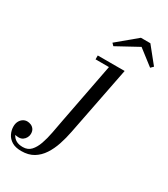

<svg xmlns="http://www.w3.org/2000/svg" viewBox="-394 -781 997 1142"><g transform="rotate(30 105.0 -210.0)"><path d="M-54.5 260Q-95 260 -119.8 244.8Q-144.5 229.5 -156 205.5Q-167.5 181.5 -167.5 156Q-167.5 135.5 -159.5 120.5Q-151.5 105.5 -138.5 97.2Q-125.5 89 -110.5 89Q-98 89 -85.2 94.2Q-72.5 99.5 -63.8 111.2Q-55 123 -55 143Q-55 155.5 -61.5 168.2Q-68 181 -79.8 189.2Q-91.5 197.5 -108.5 197.5Q-123 197.5 -136.2 193.2Q-149.5 189 -158 180Q-166.5 171 -166.5 156H-140.5Q-140.5 177.5 -132 195.5Q-123.5 213.5 -105.5 224.2Q-87.5 235 -58.5 235Q-24.5 235 -3.8 212.8Q17 190.5 30 153.5Q43 116.5 51.5 71.2Q60 26 68.5 -20L148 -433.5H56V-460H240.5L148 11.5Q139 58.5 124.2 103Q109.5 147.5 86.2 183Q63 218.5 28.8 239.2Q-5.5 260 -54.5 260ZM108.5 -554 93.5 -569.5 225.5 -679.5H290.5L379 -569.5L362 -552.5L256 -634.5Z"/></g></svg>

Font: Bodoni Moda 9pt
Style: Italic
Weight: 400
Italic angle: -13°
Designer: Owen Earl
Foundry: indestructible type
Version: Version 2.005